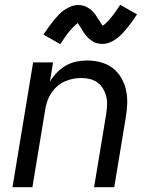

<svg xmlns="http://www.w3.org/2000/svg" viewBox="-20 -780 640 800"><path d="M32 0 118 -520H201L188 -440Q200 -460 217 -477.5Q234 -495 255 -507Q276 -519 298.5 -523.5Q321 -528 343 -528Q372 -528 400 -520.5Q428 -513 449.5 -496.5Q471 -480 485 -456Q499 -432 505 -405Q511 -378 510 -348.5Q509 -319 504 -290L456 0H372L422 -302Q425 -321 426 -340Q427 -359 423 -376.5Q419 -394 410 -409.5Q401 -425 387 -435.5Q373 -446 355.5 -450.5Q338 -455 319 -455Q301 -455 283.5 -451.5Q266 -448 249.5 -440.5Q233 -433 219 -421Q205 -409 194.5 -393.5Q184 -378 178 -361Q172 -344 169 -327L115 0ZM231 -596 161 -636Q173 -654 183.5 -668.5Q194 -683 204 -695Q214 -707 223.5 -717.5Q233 -728 246.5 -737.5Q260 -747 275 -753Q290 -759 306 -759Q311 -759 316.5 -758.5Q322 -758 327 -756.5Q332 -755 336.5 -753Q341 -751 345.5 -748.5Q350 -746 354 -743Q358 -740 361.5 -737Q365 -734 369 -729.5Q373 -725 376 -721Q379 -717 381.5 -713Q384 -709 386.5 -705Q389 -701 392 -697Q395 -693 397.5 -688.5Q400 -684 403 -679.5Q406 -675 408 -673Q412 -675 418 -680.5Q424 -686 427.5 -689.5Q431 -693 434.5 -697Q438 -701 442.5 -706.5Q447 -712 451.5 -717.5Q456 -723 460.5 -730Q465 -737 470.5 -744.5Q476 -752 481 -760L551 -720Q539 -702 528.5 -687.5Q518 -673 508 -661Q498 -649 488 -638.5Q478 -628 465 -618.5Q452 -609 437 -603Q422 -597 406 -597Q400 -597 394 -598Q388 -599 382 -600.5Q376 -602 370.5 -605Q365 -608 360.5 -611.5Q356 -615 351.5 -618.5Q347 -622 343 -627Q339 -632 335 -636.5Q331 -641 328 -646Q325 -651 322.5 -655.5Q320 -660 316 -666Q312 -672 309 -676.5Q306 -681 304 -684Q300 -681 294 -675.5Q288 -670 284.5 -666.5Q281 -663 277.5 -659Q274 -655 269.5 -650Q265 -645 260.5 -639Q256 -633 251.5 -626Q247 -619 241.5 -611.5Q236 -604 231 -596Z"/></svg>

Font: Zed Sans Extended
Style: Italic
Weight: 400
Width: 7
Italic angle: -9°
Designer: Belleve Invis
Foundry: Belleve Invis
Version: Version 1.0.0; ttfautohint (v1.8.4)